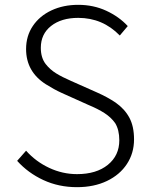

<svg xmlns="http://www.w3.org/2000/svg" viewBox="-20 -762 620 795"><path d="M51 -96 88 -138Q128 -93 183.5 -67Q239 -41 299 -41Q379 -41 426.5 -79.5Q474 -118 474 -181Q474 -224 457 -252Q440 -276 413 -293.5Q386 -311 345 -328L236 -377Q205 -391 170 -413Q88 -465 88 -559Q88 -613 116 -654.5Q144 -696 193 -719Q242 -742 304 -742Q367 -742 420 -717.5Q473 -693 509 -654L476 -615Q405 -688 304 -688Q234 -688 191.5 -654.5Q149 -621 149 -564Q149 -523 169 -497Q187 -474 212 -458.5Q237 -443 274 -427L382 -379Q425 -360 459 -337Q496 -311 515.5 -275Q535 -239 535 -185Q535 -128 505.5 -83Q476 -38 422.5 -12.5Q369 13 299 13Q223 13 159.5 -16.5Q96 -46 51 -96Z"/></svg>

Font: Merged Yaku Han JP Light
Style: Regular
Weight: 300
Designer: Ryoko NISHIZUKA 西塚涼子 (kana, bopomofo & ideographs); Paul D. Hunt (Latin, Greek & Cyrillic); Sandoll Communications 산돌커뮤니
Foundry: Adobe
Version: Version 2.004